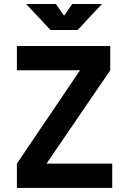

<svg xmlns="http://www.w3.org/2000/svg" viewBox="-20 -918 626 938"><path d="M148.9 -33.2 62.5 -118.7 432.1 -665 518.6 -574.7ZM62.5 0V-118.7H528.3V0ZM62.5 -574.7V-693.4H518.6V-574.7ZM226.6 -771.5 107.9 -898.4H252.9L297.9 -834.5H288.1L333 -898.4H478L359.4 -771.5Z"/></svg>

Font: Cascadia Mono
Style: Regular
Weight: 400
Monospace: yes
Designer: Aaron Bell
Foundry: Saja Typeworks
Version: Version 2404.023